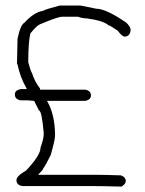

<svg xmlns="http://www.w3.org/2000/svg" viewBox="-20 -692 528 700"><path d="M198.2 -671.9H272.5L331.1 -660.2Q366.7 -660.2 440.4 -609.4Q456.1 -594.2 456.1 -584V-580.1Q452.6 -558.6 434.6 -558.6Q425.3 -558.6 409.2 -580.1Q380.9 -599.6 376 -599.6Q357.4 -616.7 295.9 -625Q280.3 -625 264.6 -630.9H206.1Q190.9 -630.9 126 -603.5Q115.2 -600.1 90.8 -570.3Q83 -538.6 83 -464.8Q92.8 -428.7 96.7 -425.8Q105 -397 126 -369.1V-365.2H290Q311.5 -361.8 311.5 -343.8Q311.5 -328.1 290 -324.2H151.4Q180.7 -274.4 180.7 -197.3Q180.7 -182.6 165 -127Q146.5 -89.4 137.7 -78.1Q137.7 -73.2 120.1 -56.6V-54.7H325.2Q360.4 -54.7 420.9 -52.7Q438.5 -46.4 438.5 -31.2Q438.5 -21.5 422.9 -11.7Q349.1 -13.7 311.5 -13.7H61.5Q40 -17.1 40 -35.2Q40 -50.3 75.2 -70.3Q127.9 -126 127.9 -154.3Q139.6 -186.5 139.6 -205.1Q132.3 -289.1 122.1 -289.1L104.5 -324.2Q85 -326.2 75.2 -326.2H55.7Q34.2 -329.6 34.2 -347.7Q34.2 -363.3 55.7 -367.2H77.1V-369.1Q53.2 -410.6 43.9 -457Q42 -457 42 -462.9Q42 -471.7 43.9 -550.8Q54.7 -602.1 69.3 -609.4Q104 -647.5 135.7 -652.3Q147.5 -658.7 198.2 -671.9Z"/></svg>

Font: CEF Fonts CJK
Style: Regular
Weight: 400
Designer: PartyBoss (派对大魔王)
Version: Release 2.25